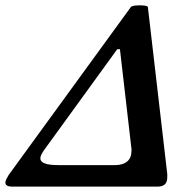

<svg xmlns="http://www.w3.org/2000/svg" viewBox="-51 -694 707 714"><path d="M-5 0Q-31 0 -31 -15Q-31 -20 -27.5 -27.5Q-24 -35 -19 -43L435 -667Q438 -672 453.5 -673.5Q469 -675 484 -673.5Q499 -672 499 -667L571 -47Q571 -43 571 -40Q571 -37 571 -34Q571 0 535 0ZM166 -80H377Q406 -80 422 -93.5Q438 -107 438 -134Q438 -137 438 -140Q438 -143 437 -148L395 -511H385L113 -136Q108 -129 103.5 -120.5Q99 -112 99 -105Q99 -80 166 -80Z"/></svg>

Font: Junicode VF
Style: Italic
Weight: 400
Italic angle: -11°
Designer: Peter S. Baker
Version: Version 2.209